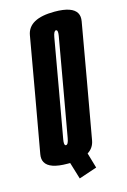

<svg xmlns="http://www.w3.org/2000/svg" viewBox="-148 -736 576 874"><g transform="rotate(-15 139.5 -298.5)"><path d="M115.5 83 91.5 4Q86 4 79.5 4Q-5.5 4 -25 -32Q-33.5 -47.5 -29.5 -70Q-16.5 -144 18 -337.5Q52 -531 65 -605.5Q78 -680 200.5 -680Q285 -680 304.5 -644Q313 -628.5 309 -605.5Q296 -531 262 -337.5Q227.5 -144 214.5 -70Q208.5 -35.5 179.5 -17.5L200.5 54.5ZM94.5 -79.5Q105 -79.5 110 -108.8Q115 -138 150.5 -337.5Q186 -540 191 -568Q195 -592 188.5 -595.5Q187 -596.5 185.5 -596.5Q175 -596.5 170 -568.2Q165 -540 129.5 -337.5Q94 -138 89 -109Q84.5 -84 91.5 -80Q93 -79.5 94.5 -79.5Z"/></g></svg>

Font: Anybody UltraCondensed SemiBold
Style: Italic
Weight: 600
Width: 1
Italic angle: -10°
Designer: Tyler Finck
Foundry: Etcetera Type Company
Version: Version 1.010; ttfautohint (v1.8.3) -l 8 -r 50 -G 200 -x 14 